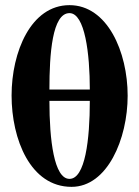

<svg xmlns="http://www.w3.org/2000/svg" viewBox="-20 -712 541 746"><path d="M329 -320C329 -170 311 -17 250 -17C190 -17 172 -168 172 -320ZM172 -364C172 -503 183 -661 250 -661C310 -661 329 -503 329 -364ZM250 -692C100 -692 25 -510 25 -341C25 -171 98 14 258 14C397 14 476 -172 476 -340C476 -511 397 -692 250 -692Z"/></svg>

Font: XITS
Style: Bold
Weight: 700
Designer: MicroPress Inc., with final additions and corrections provided by Coen Hoffman, Elsevier (retired)
Version: Version 1.302